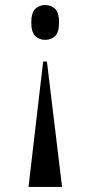

<svg xmlns="http://www.w3.org/2000/svg" viewBox="-20 -564 359 761"><path d="M166 -320 226 177H93L151 -320ZM159 -544Q183 -544 198.5 -529Q214 -514 214 -475Q214 -436 198.5 -421Q183 -406 159 -406Q136 -406 120 -421Q104 -436 104 -475Q104 -514 120 -529Q136 -544 159 -544Z"/></svg>

Font: Noto Serif Display Condensed SemiBold
Style: Regular
Weight: 600
Width: 3
Designer: Monotype Design Team
Foundry: Monotype Imaging Inc.
Version: Version 2.009